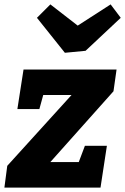

<svg xmlns="http://www.w3.org/2000/svg" viewBox="-27 -853 569 873"><path d="M459 -190 430 0H-7L6 -99L330 -456L348 -421H130L180 -459L152 -357H52L80 -537H503L489 -438L159 -68L160 -116H362L313 -68L359 -190ZM476 -833 522 -772 362 -622 268 -613 141 -772 202 -833 380 -695 265 -697Z"/></svg>

Font: Bitter Thin ExtraBold
Style: Italic
Weight: 800
Italic angle: -9°
Version: Version 2.002